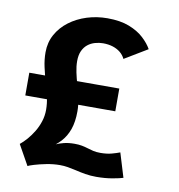

<svg xmlns="http://www.w3.org/2000/svg" viewBox="-81 -780 812 873"><g transform="rotate(10 325.0 -343.5)"><path d="M38 -295.5V-400.5H453.5V-295.5ZM181.5 -79 51.5 -74Q66.5 -86 82.5 -104.2Q98.5 -122.5 112.2 -145.2Q126 -168 134.2 -193.8Q142.5 -219.5 142.5 -247Q142.5 -277.5 135.5 -308.2Q128.5 -339 119 -370.5Q109.5 -403.5 102 -437.2Q94.5 -471 94.5 -505Q94.5 -550.5 115 -587.5Q135.5 -624.5 170.8 -651Q206 -677.5 251.2 -691.8Q296.5 -706 345.5 -706Q405 -706 446.5 -689.8Q488 -673.5 514.2 -649Q540.5 -624.5 554 -600L448.5 -536.5Q440.5 -553.5 425.8 -565.5Q411 -577.5 390.8 -584Q370.5 -590.5 345.5 -590.5Q327 -590.5 308.5 -585.2Q290 -580 275.2 -568.2Q260.5 -556.5 251.8 -537.5Q243 -518.5 243 -490.5Q243 -466 248.8 -439Q254.5 -412 262.5 -384.5Q271 -354.5 277.5 -324.5Q284 -294.5 284 -265.5Q284 -217 271.8 -182.2Q259.5 -147.5 236.8 -122.8Q214 -98 181.5 -79ZM103.5 19 51.5 -74Q52.5 -74 66.2 -75.2Q80 -76.5 101.2 -78.2Q122.5 -80 145.2 -82.2Q168 -84.5 187.5 -86.5Q195.5 -92.5 210.8 -99.8Q226 -107 247.8 -112.5Q269.5 -118 297 -118Q316.5 -118 331 -115.2Q345.5 -112.5 358 -108.5Q372 -104 386 -100.8Q400 -97.5 419.5 -97.5Q448.5 -97.5 470.8 -103.5Q493 -109.5 508.5 -115.5L542.5 -4Q527.5 1 493.5 7Q459.5 13 419.5 13Q393 13 369 9Q345 5 322.5 -0.5Q303.5 -5 285.2 -8Q267 -11 249 -11Q218.5 -11 186.8 -4.8Q155 1.5 132 8.5Q109 15.5 103.5 19Z"/></g></svg>

Font: Trispace Thin SemiBold
Style: Regular
Weight: 600
Version: Version 1.210